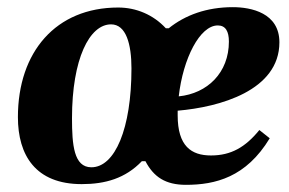

<svg xmlns="http://www.w3.org/2000/svg" viewBox="-20 -502 806 536"><path d="M208 12C274 12 330 -4 376 -52H386C409 -8 442 14 499 14C581 14 667 -7 733 -116L704 -139C665 -91 625 -68 569 -68C514 -68 476 -94 476 -180C476 -184 476 -189 476 -193C593 -203 760 -249 760 -384C760 -466 681 -482 630 -482C557 -482 497 -460 451 -423H443C408 -461 360 -481 310 -481C136 -481 30 -357 30 -175C30 -69 79 12 208 12ZM235 -35C186 -35 181 -98 181 -172C181 -338 230 -434 290 -434C332 -434 347 -379 347 -311C347 -143 301 -35 235 -35ZM479 -233C491 -339 538 -431 588 -431C610 -431 619 -414 619 -386C619 -299 559 -241 479 -233Z"/></svg>

Font: STIX Two Text
Style: Bold Italic
Weight: 700
Italic angle: -12°
Designer: Ross Mills, John Hudson & Paul Hanslow, Tiro Typeworks Ltd; with prior portions MicroPress Inc. and Coen Hoffman, Elsevi
Foundry: Tiro Typeworks Ltd
Version: Version 2.13 b171